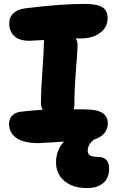

<svg xmlns="http://www.w3.org/2000/svg" viewBox="-20 -738 605 994"><path d="M181.2 2.9Q102.5 2.9 64.7 -23.9Q26.9 -50.8 26.9 -96.2Q26.9 -122.6 43.2 -139.6Q59.6 -156.7 91.8 -160.2Q149.4 -166.5 201.2 -169.9Q191.9 -185.5 191.9 -205.1Q191.9 -265.1 199.5 -370.1Q207 -475.1 207 -512.2Q207 -524.9 208 -530.8Q146.5 -526.9 133.8 -526.9Q78.1 -526.9 53 -551.8Q27.8 -576.7 27.8 -616.2Q27.8 -649.4 50 -669.9Q72.3 -690.4 110.8 -694.8Q293 -717.8 417 -717.8Q481.4 -717.8 509.3 -700.9Q537.1 -684.1 537.1 -643.1Q537.1 -596.7 498.3 -567.9Q459.5 -539.1 399.9 -539.1H373Q381.8 -522.5 381.8 -502.9Q381.8 -483.9 373.5 -379.9Q365.2 -275.9 365.2 -196.8Q365.2 -183.6 361.8 -171.9H413.1Q450.2 -171.9 475.6 -166.5Q501 -161.1 514.2 -150.6Q527.3 -140.1 532.7 -127.9Q538.1 -115.7 538.1 -99.1Q538.1 -70.3 520 -48.3Q502 -26.4 465.8 -15.1Q434.1 10.7 434.1 42Q434.1 58.1 445.6 66.2Q457 74.2 485.8 74.2Q544.9 74.2 544.9 133.8Q544.9 184.6 513.9 210.2Q482.9 235.8 432.1 235.8Q356.9 235.8 313.5 199Q270 162.1 270 102.1Q270 41 311 -4.9Q284.2 -3.4 239.3 -0.2Q194.3 2.9 181.2 2.9Z"/></svg>

Font: Shantell Sans Bouncy
Style: Regular
Weight: 800
Designer: Stephen Nixon, Anya Danilova, Shantell Martin
Foundry: Arrow Type
Version: Version 1.006;[9816181b4]